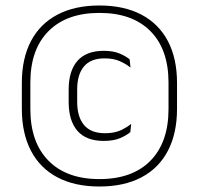

<svg xmlns="http://www.w3.org/2000/svg" viewBox="-20 -669 724 699"><path d="M342 10Q252 10 188.8 -23.5Q125.5 -57 92.5 -120.5Q59.5 -184 59.5 -273V-366.5Q59.5 -456 92.5 -519Q125.5 -582 188.8 -615.5Q252 -649 342 -649Q432 -649 495.2 -615.5Q558.5 -582 591.5 -519Q624.5 -456 624.5 -366.5V-273Q624.5 -184 591.5 -120.5Q558.5 -57 495.2 -23.5Q432 10 342 10ZM357.5 -156Q293.5 -156 261.8 -192.8Q230 -229.5 230 -298V-342.5Q230 -411 262 -447.5Q294 -484 358 -484Q392.5 -484 415.8 -474Q439 -464 452 -453L455 -423Q438.5 -436.5 415.8 -446.5Q393 -456.5 360.5 -456.5Q310.5 -456.5 285.8 -427.2Q261 -398 261 -343.5V-298Q261 -243.5 286 -213.8Q311 -184 362 -184Q395.5 -184 418.2 -194.2Q441 -204.5 457.5 -218L454.5 -188Q440.5 -176 417 -166Q393.5 -156 357.5 -156ZM342 -17Q462 -17 527.8 -84Q593.5 -151 593.5 -272V-368.5Q593.5 -489 527.8 -555.5Q462 -622 342 -622Q222.5 -622 156.5 -555.5Q90.5 -489 90.5 -368.5V-272Q90.5 -151 156.5 -84Q222.5 -17 342 -17Z"/></svg>

Font: Anek Bangla ExtraLight
Style: Regular
Weight: 250
Designer: Sulekha Rajkumar (Bangla), Yesha Goshar (Latin)
Foundry: Ek Type
Version: Version 1.003